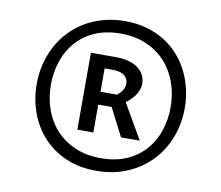

<svg xmlns="http://www.w3.org/2000/svg" viewBox="-83 -843 1120 971"><g transform="rotate(10 477.0 -357.5)"><path d="M97.7 -352.5Q97.7 -406.2 110.1 -456.1Q122.6 -505.9 145.8 -549.3Q168.9 -592.8 202.9 -628.4Q236.8 -664.1 279.8 -689.7Q322.8 -715.3 374.3 -729.2Q425.8 -743.2 484.4 -743.2Q543.5 -743.2 594 -729Q644.5 -714.8 686 -689.2Q727.5 -663.6 759.3 -628.2Q791 -592.8 812.5 -550.5Q834 -508.3 845.2 -460.2Q856.4 -412.1 856.4 -361.8Q856.4 -281.7 829.1 -210.7Q801.8 -139.6 751.2 -86.7Q700.7 -33.7 629.2 -2.9Q557.6 27.8 469.2 27.8Q380.4 27.8 311 -3.2Q241.7 -34.2 194.3 -86.7Q147 -139.2 122.3 -208Q97.7 -276.9 97.7 -352.5ZM168.9 -361.8Q168.9 -296.9 189 -238.3Q209 -179.7 248.5 -135.5Q288.1 -91.3 346.7 -65.2Q405.3 -39.1 481.9 -39.1Q558.1 -39.1 615.2 -64.7Q672.4 -90.3 710 -133.8Q747.6 -177.2 766.4 -234.1Q785.2 -291 785.2 -353.5Q785.2 -418.9 764.9 -477.8Q744.6 -536.6 705.1 -580.8Q665.5 -625 606.9 -651.1Q548.3 -677.2 472.2 -677.2Q396 -677.2 338.9 -651.4Q281.7 -625.5 244.1 -582Q206.5 -538.6 187.7 -481.4Q168.9 -424.3 168.9 -361.8ZM340.3 -160.6V-555.7H471.7Q507.3 -555.7 535.6 -547.4Q564 -539.1 583.3 -524.7Q602.5 -510.3 612.8 -490.5Q623 -470.7 623 -447.8Q623 -427.7 616.2 -411.1Q609.4 -394.5 599.4 -381.1Q589.4 -367.7 577.9 -357.4Q566.4 -347.2 557.1 -339.8L661.1 -160.6H564.5L491.2 -303.7H422.4V-160.6ZM506.8 -369.6Q523.9 -382.8 533.9 -398.7Q543.9 -414.6 543.9 -433.1Q543.9 -457.5 524.4 -473.6Q504.9 -489.7 461.9 -489.7H422.4V-369.6Z"/></g></svg>

Font: Proza Libre
Style: Regular
Weight: 400
Designer: Jasper de Waard
Foundry: Jasper de Waard
Version: Version 1.001; ttfautohint (v1.4.1.8-43bc)